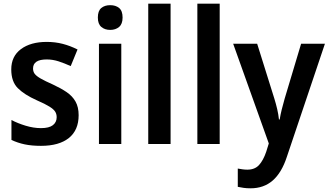

<svg xmlns="http://www.w3.org/2000/svg" viewBox="-20 -780 1781 1040"><path d="M406 -156Q406 -75 353 -32.5Q300 10 202 10Q152 10 114 2Q76 -6 42 -22V-130Q76 -112 119 -99Q162 -86 202 -86Q246 -86 266.5 -102Q287 -118 287 -145Q287 -162 279 -175Q271 -188 248 -202.5Q225 -217 179 -237Q112 -267 76.5 -302.5Q41 -338 41 -404Q41 -475 93.5 -514Q146 -553 233 -553Q279 -553 319.5 -542.5Q360 -532 400 -512L363 -422Q330 -437 298 -447.5Q266 -458 233 -458Q159 -458 159 -409Q159 -392 168 -380Q177 -368 200.5 -354.5Q224 -341 267 -322Q310 -302 341 -281Q372 -260 389 -230Q406 -200 406 -156Z M577 -752Q607 -752 625.5 -736.5Q644 -721 644 -685Q644 -650 625 -634Q606 -618 577 -618Q548 -618 529 -634Q510 -650 510 -685Q510 -721 528.5 -736.5Q547 -752 577 -752ZM637 -543V0H516V-543Z M904 0H783V-760H904Z M1170 0H1049V-760H1170Z M1243 -543H1373L1466 -246Q1475 -217 1481.5 -189Q1488 -161 1491 -133H1495Q1499 -158 1506 -186.5Q1513 -215 1522 -246L1611 -543H1740L1534 69Q1506 155 1457.5 197.5Q1409 240 1337 240Q1316 240 1299 237.5Q1282 235 1268 232V133Q1279 135 1292.5 137Q1306 139 1320 139Q1360 139 1383 114Q1406 89 1422 42L1436 -3Z"/></svg>

Font: Noto Sans Arabic UI SmCn SmBd
Style: Regular
Weight: 600
Width: 4
Designer: Monotype Design Team, Nadine Chahine and Nizar Qandah
Foundry: Monotype Imaging Inc.
Version: Version 2.010; ttfautohint (v1.8.4.7-5d5b)